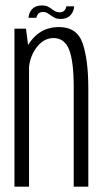

<svg xmlns="http://www.w3.org/2000/svg" viewBox="-20 -704 390 724"><path d="M34.5 0H89.5V-505.5L78 -596H34.5ZM258 0H313V-371Q313 -477 292 -539.5Q271 -602 202.5 -602Q140.5 -602 101.8 -556.2Q63 -510.5 63 -453.5L88.5 -433.5Q88.5 -484 115.8 -522.2Q143 -560.5 182 -560.5Q223 -560.5 240.5 -516.8Q258 -473 258 -375ZM208.5 -632.5Q221 -632.5 229.2 -635.8Q237.5 -639 243.2 -644.2Q249 -649.5 252.5 -655.8Q256 -662 257.8 -668.5Q259.5 -675 259.5 -680H230Q229.5 -675.5 227 -670Q224.5 -664.5 218.8 -661Q213 -657.5 205.5 -657.5Q195.5 -657.5 188.2 -661.5Q181 -665.5 174 -670.8Q167 -676 159 -679.8Q151 -683.5 139.5 -683.5Q128 -683.5 119.2 -680.8Q110.5 -678 104.8 -673Q99 -668 95.2 -661.8Q91.5 -655.5 89.8 -649.2Q88 -643 87.5 -637H117Q118 -641.5 120.8 -647Q123.5 -652.5 129 -655.8Q134.5 -659 143 -659Q151.5 -659 158.2 -655Q165 -651 172 -645.8Q179 -640.5 187.5 -636.5Q196 -632.5 208.5 -632.5Z"/></svg>

Font: Anybody Condensed Light
Style: Regular
Weight: 300
Width: 3
Designer: Tyler Finck
Foundry: Etcetera Type Company
Version: Version 1.113;gftools[0.9.25]